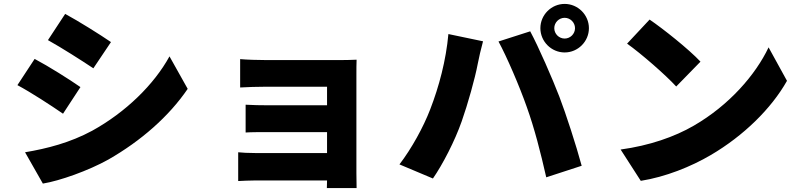

<svg xmlns="http://www.w3.org/2000/svg" viewBox="-20 -876 4090 981"><path d="M313 -805 225 -671C295 -632 397 -567 457 -527L547 -661C490 -700 383 -767 313 -805ZM108 -98 199 62C285 48 432 -4 534 -61C700 -156 843 -281 939 -422L846 -588C767 -444 623 -303 451 -208C338 -147 221 -117 108 -98ZM157 -575 69 -441C140 -403 241 -337 302 -295L391 -431C335 -470 229 -537 157 -575Z M1197 -98V49C1214 48 1258 46 1285 46H1651L1650 85H1802C1802 66 1801 25 1801 9C1801 -67 1801 -451 1801 -494C1801 -516 1801 -556 1802 -571C1785 -570 1741 -569 1717 -569C1634 -569 1439 -569 1343 -569C1300 -569 1237 -571 1207 -574V-429C1235 -431 1300 -433 1343 -433C1439 -433 1609 -433 1651 -433V-338H1356C1316 -338 1265 -339 1235 -341V-199C1261 -201 1316 -201 1356 -201H1651V-94H1286C1249 -94 1214 -96 1197 -98Z M2812 -732C2812 -761 2836 -785 2865 -785C2894 -785 2918 -761 2918 -732C2918 -703 2894 -679 2865 -679C2836 -679 2812 -703 2812 -732ZM2741 -732C2741 -664 2797 -608 2865 -608C2933 -608 2989 -664 2989 -732C2989 -800 2933 -856 2865 -856C2797 -856 2741 -800 2741 -732ZM2178 -317C2143 -226 2083 -117 2021 -36L2192 36C2242 -36 2304 -156 2339 -256C2370 -344 2407 -475 2421 -550C2425 -573 2439 -633 2448 -665L2271 -702C2259 -568 2223 -433 2178 -317ZM2672 -328C2711 -219 2742 -98 2771 30L2952 -29C2924 -133 2871 -296 2838 -382C2803 -473 2732 -636 2689 -716L2527 -664C2569 -587 2635 -434 2672 -328Z M3299 -776 3184 -653C3256 -602 3382 -492 3435 -434L3559 -561C3499 -625 3368 -729 3299 -776ZM3151 -112 3254 48C3380 28 3510 -24 3612 -84C3779 -182 3921 -321 4001 -463L3907 -634C3840 -493 3705 -338 3525 -234C3427 -177 3298 -132 3151 -112Z"/></svg>

Font: Noto Sans CJK HK Black
Style: Regular
Weight: 900
Designer: Ryoko NISHIZUKA 西塚涼子 (kana, bopomofo & ideographs); Paul D. Hunt (Latin, Greek & Cyrillic); Sandoll Communications 산돌커뮤니
Foundry: Adobe
Version: Version 2.004;hotconv 1.0.118;makeotfexe 2.5.65603